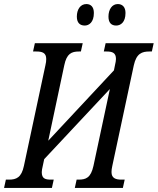

<svg xmlns="http://www.w3.org/2000/svg" viewBox="-52 -927 778 947"><path d="M521 -801C543 -801 567 -817 567 -863C567 -893 551 -907 529 -907C501 -907 483 -881 483 -845C483 -815 497 -801 521 -801ZM366 -801C387 -801 411 -817 411 -863C411 -893 396 -907 374 -907C345 -907 327 -881 327 -845C327 -815 342 -801 366 -801ZM-32 0H204L213 -41H200C171 -41 154 -46 154 -78C154 -86 156 -96 159 -109L166 -142L490 -488L409 -109C396 -50 372 -41 335 -41H326L317 0H554L563 -41H547C519 -41 498 -48 498 -78C498 -86 499 -97 502 -109L608 -605C621 -664 649 -673 685 -673H697L706 -714H469L460 -673H473C502 -673 520 -667 520 -636C520 -628 518 -618 515 -605L510 -580L186 -233L265 -605C277 -663 301 -673 338 -673H347L356 -714H120L111 -673H127C156 -673 176 -667 176 -636C176 -627 175 -617 172 -605L66 -109C54 -51 28 -41 -8 -41H-23Z"/></svg>

Font: Noto Serif ExtraCondensed
Style: Italic
Weight: 400
Width: 2
Italic angle: -12°
Designer: Monotype Design Team
Foundry: Monotype Imaging Inc.
Version: Version 2.014